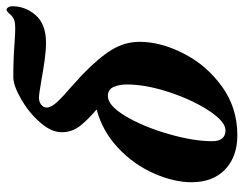

<svg xmlns="http://www.w3.org/2000/svg" viewBox="-202 -372 760 599"><g transform="rotate(90 178.5 -73.0)"><path d="M-101 269Q-101 228 -73 196Q-45 164 13 164Q37 164 69 168.5Q101 173 128 178Q174 186 184 186Q197 186 206 179Q215 172 215 162Q215 148 198 129.5Q181 111 148 83Q112 50 112 50Q61 1 35.5 -40Q10 -81 10 -128Q10 -194 46.5 -265.5Q83 -337 149.5 -385Q216 -433 301 -433Q368 -433 408 -395Q448 -357 448 -290Q448 -235 420.5 -172.5Q393 -110 341 -61Q289 -12 221 6Q256 36 274 60Q292 84 292 115Q292 148 261 183Q230 218 188 242Q146 266 120 266Q64 266 12 262Q-20 260 -31 260Q-51 260 -60 264Q-69 268 -76 276Q-85 287 -90 287Q-94 287 -97.5 282Q-101 277 -101 269ZM320 -354Q320 -396 286 -396Q259 -396 225 -344.5Q191 -293 167 -220Q143 -147 143 -88Q143 -64 151 -46.5Q159 -29 179 -29Q209 -29 242 -84.5Q275 -140 297.5 -218Q320 -296 320 -354Z"/></g></svg>

Font: EB Garamond
Style: Bold Italic
Weight: 700
Italic angle: -17.2°
Designer: Georg Duffner and Octavio Pardo
Foundry: Georg Duffner
Version: Version 1.000